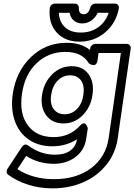

<svg xmlns="http://www.w3.org/2000/svg" viewBox="-20 -804 735 1050"><path d="M21 119.1 98.1 2Q114.7 -22.9 134.8 -7.8Q201.2 42 280.8 42Q334 42 364.5 19.5Q395 -2.9 400.9 -42Q340.3 -3.9 266.1 -3.9Q191.4 -3.9 137.9 -40.3Q84.5 -76.7 61.3 -141.8Q38.1 -207 49.8 -290Q67.9 -413.6 149.2 -491.7Q230.5 -569.8 342.8 -569.8Q420.4 -571.3 472.2 -530.8L473.1 -539.1Q474.6 -549.8 483.2 -556.9Q491.7 -564 501 -564H672.9Q683.6 -564 689.9 -555.9Q696.3 -547.9 694.8 -539.1L624 -48.8Q612.3 34.2 562 96.9Q511.7 159.7 435.1 192.9Q358.4 226.1 267.1 226.1Q195.8 226.1 133.1 205.8Q70.3 185.5 23.9 150.9Q17.1 146 16.4 136.2Q15.6 126.5 21 119.1ZM75.2 121.1Q159.7 175.8 274.9 175.8Q398.4 175.8 478.8 115Q559.1 54.2 574.2 -48.8L641.1 -514.2H519L513.2 -473.1Q511.2 -460.4 505.6 -454.1Q500 -447.8 493.4 -448Q486.8 -448.2 480.5 -450.2Q474.1 -452.1 469.7 -455.1L465.8 -458Q427.2 -521.5 335.9 -520Q244.6 -520 179.7 -457.8Q114.7 -395.5 100.1 -290Q84.5 -182.1 132.6 -118.2Q180.7 -54.2 272.9 -54.2Q360.8 -54.2 417 -116.2Q426.3 -126.5 434.1 -128.9Q441.9 -131.3 446.5 -127Q451.2 -122.6 454.3 -116.9Q457.5 -111.3 459 -106.4L460 -101.1L451.2 -43.9Q441.9 17.6 392.8 54.7Q343.8 91.8 273.9 91.8Q190.9 91.8 123 48.8ZM210 -285.2Q220.2 -352.5 265.1 -397.2Q310.1 -441.9 372.1 -441.9Q433.6 -441.9 464.8 -397.5Q496.1 -353 485.8 -285.2Q476.6 -218.8 432.4 -173.8Q388.2 -128.9 327.1 -128.9Q265.1 -128.9 232.4 -173.8Q199.7 -218.8 210 -285.2ZM252 -757.8Q252.9 -768.1 261 -776.1Q269 -784.2 280.8 -784.2H389.2Q398.9 -784.2 405.5 -777.3Q412.1 -770.5 411.1 -761.2Q410.6 -743.7 417.5 -734.9Q424.3 -726.1 437 -726.1Q464.4 -726.1 473.1 -761.2Q475.1 -771 483.4 -777.6Q491.7 -784.2 501 -784.2H608.9Q619.1 -784.2 625.5 -776.9Q631.8 -769.5 629.9 -757.8Q614.3 -676.8 554.7 -626.5Q495.1 -576.2 415 -576.2Q335 -576.2 289.8 -626.5Q244.6 -676.8 252 -757.8ZM259.8 -285.2Q252.4 -235.8 273.4 -207.5Q294.4 -179.2 334 -179.2Q372.6 -179.2 400.6 -207.5Q428.7 -235.8 436 -285.2Q443.4 -335.4 423.1 -363.8Q402.8 -392.1 363.8 -392.1Q324.2 -392.1 295.7 -363.5Q267.1 -335 259.8 -285.2ZM301.8 -733.9Q304.7 -683.1 335.9 -654.5Q367.2 -626 421.9 -626Q476.6 -626 516.8 -654.5Q557.1 -683.1 574.2 -733.9H514.2Q502.4 -708 479.7 -691.9Q457 -675.8 429.2 -675.8Q401.9 -675.8 383.5 -691.7Q365.2 -707.5 360.8 -733.9Z"/></svg>

Font: Trueno Bold Outline
Style: Italic
Weight: 700
Width: 6
Designer: Julieta Ulanovsky
Foundry: Julieta Ulanovsky
Version: Version 3.001b | FøM Fix